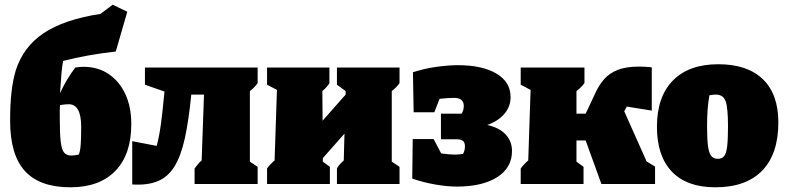

<svg xmlns="http://www.w3.org/2000/svg" viewBox="-20 -782 3337 816"><path d="M279 14Q149 14 86 -55Q23 -124 23 -269Q23 -340 29 -391.5Q35 -443 47 -483Q79 -583 165.5 -641Q252 -699 407 -723L459 -762L521 -732L472 -563Q353 -550 248 -523Q244 -501 241 -467Q238 -433 235 -386Q249 -416 265 -443Q281 -470 300 -495Q318 -498 335 -498Q396 -498 441.5 -467.5Q487 -437 512.5 -382.5Q538 -328 538 -254Q538 -126 470.5 -56Q403 14 279 14ZM234 -281Q234 -215 238 -180.5Q242 -146 252.5 -133.5Q263 -121 283 -121Q296 -121 315 -125Q321 -141 323 -167Q325 -193 325 -243Q325 -339 272 -339Q254 -339 235 -335Q234 -326 234 -314Q234 -302 234 -281Z M542 2V-182L646 -162Q657 -203 664 -255.5Q671 -308 676 -363L679 -393L596 -422V-495H1075V-429Q1064 -412 1042 -395V-95L1075 -73V0H807V-66Q814 -75 820.5 -83.5Q827 -92 837 -100L847 -380H793Q782 -269 765.5 -194Q749 -119 721.5 -74.5Q694 -30 650.5 -12Q607 6 542 2Z M1115 0V-66Q1129 -85 1147 -100L1157 -400L1115 -422V-495H1380V-428Q1368 -410 1350 -395L1351 -269L1449 -380V-395L1412 -422V-495H1678V-429Q1667 -412 1645 -395V-95L1678 -73V0H1412V-66Q1417 -76 1425 -84.5Q1433 -93 1441 -100L1444 -214L1352 -110V-95L1382 -73V0Z M1921 11Q1880 11 1829 2Q1778 -7 1732 -23L1734 -191H1823L1855 -130Q1890 -125 1912 -125Q1926 -125 1933.5 -126Q1941 -127 1948 -128Q1956 -143 1956 -159Q1956 -178 1946.5 -184Q1937 -190 1921 -190H1854V-299H1942Q1946 -306 1948.5 -313Q1951 -320 1951 -332Q1951 -366 1910 -366Q1896 -366 1881 -365Q1866 -364 1848 -362L1826 -305H1738L1735 -475Q1784 -491 1835.5 -498Q1887 -505 1926 -505Q2029 -505 2089.5 -469.5Q2150 -434 2150 -369Q2150 -329 2123.5 -298Q2097 -267 2051 -251Q2103 -239 2129.5 -210Q2156 -181 2156 -140Q2156 -69 2093 -29Q2030 11 1921 11Z M2193 0V-66Q2207 -85 2225 -100L2235 -400L2193 -422V-495H2464V-429Q2451 -411 2430 -395V-299H2469L2511 -388Q2526 -421 2548 -446Q2570 -471 2605.5 -485Q2641 -499 2696 -499Q2720 -499 2750 -496V-312L2644 -329L2633 -309L2728 -96L2764 -74V0H2536L2469 -185H2430V-95L2460 -73V0Z M3020 14Q2899 14 2835.5 -52.5Q2772 -119 2772 -243Q2772 -371 2840 -440Q2908 -509 3033 -509Q3156 -509 3222 -445.5Q3288 -382 3288 -262Q3288 -128 3219.5 -57Q3151 14 3020 14ZM3031 -107Q3048 -107 3057.5 -118.5Q3067 -130 3070.5 -160.5Q3074 -191 3074 -246Q3074 -323 3064 -351.5Q3054 -380 3022 -380Q3011 -380 2995 -377Q2985 -323 2985 -246Q2985 -191 2989 -161Q2993 -131 3003 -119Q3013 -107 3031 -107Z"/></svg>

Font: Piazzolla Black
Style: Regular
Weight: 900
Designer: Juan Pablo del Peral
Foundry: Huerta Tipografica
Version: Version 1.330